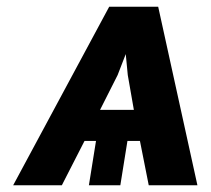

<svg xmlns="http://www.w3.org/2000/svg" viewBox="-20 -548 625 568"><path d="M19 0H163L230 -131H264L243 0H336L357 -131H394L420 0H564L448 -528H303ZM276 -223 328 -326 352 -388 358 -326 376 -223Z"/></svg>

Font: Asimov Pro
Style: BdObl
Weight: 700
Designer: Google
Version: Version 2.000980; 2014